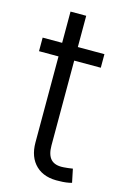

<svg xmlns="http://www.w3.org/2000/svg" viewBox="-107 -723 510 780"><g transform="rotate(15 148.0 -333.5)"><path d="M267.6 -541V-483.9H7.8V-541ZM89.8 -672.4H155.8V-127Q155.8 -87.4 173.1 -69.3Q190.4 -51.3 227.1 -54.2Q234.9 -54.7 245.1 -55.9Q255.4 -57.1 264.2 -58.6L275.9 -2Q265.1 1 252 2.7Q238.8 4.4 226.1 4.4Q161.6 8.3 125.7 -25.9Q89.8 -60.1 89.8 -122.1Z"/></g></svg>

Font: Inter 17pt Light
Style: Regular
Weight: 300
Version: Version 4.001;git-66647c0bb